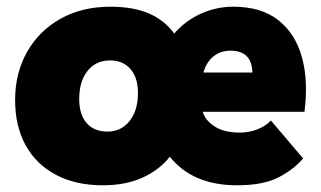

<svg xmlns="http://www.w3.org/2000/svg" viewBox="-20 -541 955 572"><path d="M286 11Q206 11 147 -20Q88 -51 56.5 -108Q25 -165 25 -243Q25 -323 60.5 -386Q96 -449 160 -485Q224 -521 309 -521Q378 -521 424.5 -500.5Q471 -480 499 -441Q533 -480 579 -500.5Q625 -521 675 -521Q758 -521 809 -481Q860 -441 879.5 -370.5Q899 -300 887 -208H584Q591 -183 619 -164.5Q647 -146 695 -146Q722 -146 746.5 -155.5Q771 -165 787 -182L883 -69Q855 -36 809.5 -12.5Q764 11 686 11Q554 11 486 -74Q454 -34 404 -11.5Q354 11 286 11ZM667 -390Q637 -390 616 -373Q595 -356 586 -325H732Q730 -390 667 -390ZM300 -149Q341 -149 366 -180.5Q391 -212 391 -264Q391 -310 368.5 -335.5Q346 -361 308 -361Q266 -361 241 -330Q216 -299 216 -246Q216 -200 238 -174.5Q260 -149 300 -149Z"/></svg>

Font: Livvic Black
Style: Regular
Weight: 900
Designer: Jacques Le Bailly, Baron von Fonthausen
Version: Version 1.001; ttfautohint (v1.8.2)